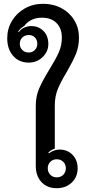

<svg xmlns="http://www.w3.org/2000/svg" viewBox="-20 -980 463 1009"><path d="M168 -110V-425Q168 -474 186 -515.5Q204 -557 239 -614Q273 -669 289 -705Q305 -741 305 -783Q305 -830 277.5 -858.5Q250 -887 200 -887Q169 -887 145 -875Q121 -863 108 -844Q86 -831 76 -815L79 -811Q88 -826 106.5 -834.5Q125 -843 144 -843Q183 -843 208.5 -817Q234 -791 234 -749Q234 -709 204 -680Q174 -651 131 -651Q80 -651 49 -686.5Q18 -722 18 -779Q18 -829 43 -870.5Q68 -912 111 -936Q154 -960 207 -960Q260 -960 303 -937Q346 -914 370.5 -873.5Q395 -833 395 -783Q395 -735 379 -696.5Q363 -658 332 -604Q300 -551 284 -512.5Q268 -474 268 -425V-199Q249 -193 234 -178L237 -174Q248 -183 263 -188.5Q278 -194 293 -194Q334 -194 361 -166.5Q388 -139 388 -96Q388 -50 357 -20.5Q326 9 278 9Q228 9 198 -23Q168 -55 168 -110ZM176 -750Q176 -770 163.5 -783Q151 -796 131 -796Q111 -796 97.5 -783Q84 -770 84 -750Q84 -730 97.5 -717Q111 -704 131 -704Q150 -704 163 -717Q176 -730 176 -750ZM326 -96Q326 -116 312.5 -129.5Q299 -143 278 -143Q258 -143 244.5 -129.5Q231 -116 231 -96Q231 -75 244.5 -61.5Q258 -48 278 -48Q299 -48 312.5 -61.5Q326 -75 326 -96Z"/></svg>

Font: K2D Medium
Style: Regular
Weight: 500
Designer: Katatrad Aksorn Co.,Ltd.
Foundry: Cadson Demak Co.,Ltd.
Version: Version 1.000; ttfautohint (v1.6)